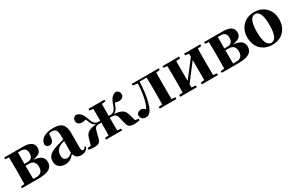

<svg xmlns="http://www.w3.org/2000/svg" viewBox="150 -1753 4506 2959"><g transform="rotate(-30 2402.5 -273.0)"><path d="M257 -36C256 -94 255 -181 255 -238V-272H312C393 -272 428 -231 428 -153C428 -77 389 -36 314 -36ZM310 -509C378 -509 407 -474 407 -408C407 -341 375 -305 307 -305H255C255 -372 256 -454 257 -509ZM34 -546V-516L99 -510C100 -451 101 -364 101 -308V-238C101 -182 100 -95 99 -37L34 -31V0H336C529 0 583 -65 583 -151C583 -228 538 -280 400 -293C530 -311 556 -361 556 -417C556 -497 505 -546 361 -546Z M961 -97C924 -64 901 -51 874 -51C827 -51 799 -79 799 -139C799 -212 836 -259 906 -288C918 -293 938 -299 961 -305ZM747 -504 763 -510ZM1193 -75C1174 -45 1163 -37 1148 -37C1129 -37 1117 -50 1117 -88V-357C1117 -502 1060 -563 918 -563C763 -563 676 -503 668 -409C676 -376 701 -358 737 -358C775 -358 809 -385 812 -453L819 -524C834 -527 847 -528 861 -528C937 -528 961 -497 961 -393V-332C926 -323 891 -314 863 -306C702 -259 650 -210 650 -119C650 -35 710 17 796 17C876 17 914 -14 965 -70C980 -16 1017 17 1083 17C1147 17 1185 -6 1210 -61Z M2069 -36 2035 -155C2011 -240 1960 -270 1833 -282C1869 -295 1896 -323 1919 -389C1924 -403 1929 -415 1935 -426C1958 -418 1979 -414 2006 -414C2052 -414 2091 -441 2091 -487C2091 -525 2073 -551 2033 -563C1965 -555 1926 -510 1891 -402C1858 -307 1820 -296 1772 -296H1749C1749 -366 1750 -452 1751 -509L1817 -516V-546H1532V-516L1598 -509C1599 -452 1600 -366 1600 -296H1577C1528 -296 1491 -307 1458 -402C1423 -510 1384 -555 1315 -563C1276 -551 1258 -525 1258 -487C1258 -441 1297 -414 1343 -414C1369 -414 1392 -417 1414 -425C1420 -414 1425 -403 1430 -389C1453 -323 1479 -295 1516 -282C1389 -270 1338 -240 1314 -155L1280 -36L1220 -29V0C1247 7 1284 11 1315 11C1396 11 1425 -10 1440 -71L1469 -186C1486 -252 1508 -264 1578 -264H1600C1600 -184 1599 -95 1598 -37L1532 -31V0H1817V-31L1751 -37C1750 -95 1749 -184 1749 -264H1771C1841 -264 1863 -252 1880 -186L1909 -71C1924 -10 1953 11 2034 11C2065 11 2102 7 2128 0V-29Z M2783 -516V-546H2304V-516L2387 -506C2383 -374 2366 -265 2336 -172C2325 -140 2313 -116 2299 -98C2276 -122 2254 -134 2226 -134C2193 -134 2165 -119 2149 -87C2149 -20 2182 11 2234 11C2294 11 2340 -22 2378 -163C2406 -259 2421 -377 2426 -516H2551C2553 -458 2554 -366 2554 -308V-238C2554 -182 2553 -95 2552 -37L2487 -31V0H2783V-31L2718 -37C2717 -95 2716 -182 2716 -238V-308C2716 -364 2717 -451 2718 -509Z M3523 -516V-546H3235V-516L3301 -508V-451L3073 -155V-508L3147 -516V-546H2851V-516L2916 -510C2917 -451 2918 -364 2918 -308V-238C2918 -182 2917 -95 2916 -37L2851 -31V0H3147V-31L3073 -38V-96L3301 -395V-38L3235 -31V0H3523V-31L3458 -37C3457 -95 3456 -182 3456 -238V-308C3456 -364 3457 -451 3458 -509Z M3814 -36C3813 -94 3812 -181 3812 -238V-272H3869C3950 -272 3985 -231 3985 -153C3985 -77 3946 -36 3871 -36ZM3867 -509C3935 -509 3964 -474 3964 -408C3964 -341 3932 -305 3864 -305H3812C3812 -372 3813 -454 3814 -509ZM3591 -546V-516L3656 -510C3657 -451 3658 -364 3658 -308V-238C3658 -182 3657 -95 3656 -37L3591 -31V0H3893C4086 0 4140 -65 4140 -151C4140 -228 4095 -280 3957 -293C4087 -311 4113 -361 4113 -417C4113 -497 4062 -546 3918 -546Z M4486 17C4656 17 4770 -97 4770 -276C4770 -455 4644 -563 4486 -563C4329 -563 4203 -453 4203 -276C4203 -100 4315 17 4486 17ZM4486 -18C4414 -18 4374 -100 4374 -274C4374 -449 4414 -528 4486 -528C4558 -528 4597 -449 4597 -274C4597 -100 4558 -18 4486 -18Z"/></g></svg>

Font: Noto Serif KR Black
Style: Regular
Weight: 900
Version: Version 1.001;PS 1.001;hotconv 16.6.54;makeotf.lib2.5.65590